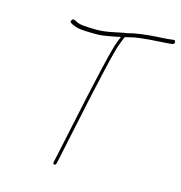

<svg xmlns="http://www.w3.org/2000/svg" viewBox="-104 -752 832 883"><g transform="rotate(15 312.0 -311.0)"><path d="M377 -609C376.1 -607 375.1 -604.2 373.7 -600.5C372.4 -596.8 370.1 -591 366.8 -583C353 -552 317.2 -398.8 259.6 -123.5C249.3 -74.5 241.4 -37.3 235.9 -12L227.6 26C226.1 32.7 227.7 36.3 232.6 37C237.5 37.7 240.8 34.7 242.3 28L250.6 -10C256.2 -36 264.1 -73.3 274.3 -122C331.2 -394 366.5 -546 380.3 -578C383.5 -585.3 386 -591.7 387.8 -597C389.6 -602.3 392 -607.7 394.8 -613C399.4 -613.7 409.8 -616.1 425.9 -620.2C442 -624.3 468.1 -627.9 505.3 -631L558.3 -634.5C573.5 -635.5 586.4 -636.3 597.2 -637L613.5 -639C620.3 -639.7 623.7 -643.3 623.8 -650C623.8 -656.7 620.5 -659.7 613.7 -659L598.4 -657C588.2 -655.7 575.3 -654.7 559.9 -654C483.9 -650.3 433.5 -642.9 394.8 -632C393 -632.7 375.9 -629.5 343.7 -622.5C311.5 -615.5 283.8 -612 260.4 -612C243.1 -612 220.6 -613 194.9 -615C181.7 -616 167.4 -620.7 152.2 -629C146.7 -632.3 142 -631 138 -625C134.1 -619 134.6 -614.7 139.5 -612L147.7 -607C153.8 -603.7 163.3 -600.3 176.1 -597C188.9 -593.7 222.5 -592 270.4 -592C288.6 -592 324.2 -597.7 377 -609Z"/></g></svg>

Font: Proton
Style: RgCndIt
Weight: 500
Version: Version 1.017